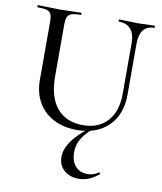

<svg xmlns="http://www.w3.org/2000/svg" viewBox="-96 -702 892 1054"><g transform="rotate(10 350.0 -175.0)"><path d="M483 -613Q480 -613 480 -619Q480 -625 483 -625L528 -624Q564 -622 585 -622Q603 -622 637 -624L680 -625Q682 -625 682 -619Q682 -613 680 -613Q640 -613 619.5 -587Q599 -561 599 -510V-227Q599 -115 533.5 -51Q468 13 359 13Q285 13 229 -15.5Q173 -44 142 -97.5Q111 -151 111 -223V-544Q111 -574 105 -588Q99 -602 82.5 -607.5Q66 -613 30 -613Q27 -613 27 -619Q27 -625 30 -625L80 -624Q124 -622 150 -622Q179 -622 221 -624L270 -625Q273 -625 273 -619Q273 -613 270 -613Q235 -613 218.5 -607Q202 -601 196 -586.5Q190 -572 190 -542V-258Q190 -140 241.5 -79.5Q293 -19 386 -19Q473 -19 522.5 -73.5Q572 -128 572 -226V-510Q572 -560 549 -586.5Q526 -613 483 -613ZM365 135Q365 184 389.5 212.5Q414 241 459 241Q491 241 518 222H520Q523 222 525.5 225Q528 228 525 230Q472 275 416 275Q363 275 332 246.5Q301 218 301 173Q301 87 424 -6L437 -1Q399 34 382 65.5Q365 97 365 135Z"/></g></svg>

Font: Cormorant SC Medium
Style: Regular
Weight: 500
Designer: Christian Thalmann (Catharsis Fonts)
Foundry: Catharsis Fonts
Version: Version 4.000